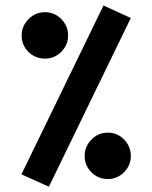

<svg xmlns="http://www.w3.org/2000/svg" viewBox="-20 -683 564 713"><path d="M364.3 -662.6 465.8 -616.2 161.6 10.3 59.6 -35.6ZM60.5 -551.3Q60.5 -586.4 85.9 -612.1Q111.3 -637.7 147 -637.7Q182.6 -637.7 207.8 -612.1Q232.9 -586.4 232.9 -551.3Q232.9 -515.6 207.5 -490.5Q182.1 -465.3 147 -465.3Q111.3 -465.3 85.9 -490Q60.5 -514.6 60.5 -551.3ZM294.4 -104Q294.4 -139.2 319.6 -164.8Q344.7 -190.4 380.4 -190.4Q416 -190.4 440.9 -164.8Q465.8 -139.2 465.8 -104Q465.8 -68.8 440.7 -43.5Q415.5 -18.1 380.4 -18.1Q344.7 -18.1 319.6 -43Q294.4 -67.9 294.4 -104Z"/></svg>

Font: Vazirmatn RD UI
Style: Bold
Weight: 700
Designer: Saber Rastikerdar
Foundry: Saber Rastikerdar
Version: Version 33.003